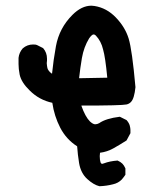

<svg xmlns="http://www.w3.org/2000/svg" viewBox="-20 -517 540 672"><path d="M44.9 -314.5Q46.9 -333 59.6 -347.7Q75.2 -361.3 95.7 -361.3Q106.4 -361.3 109.4 -359.4L130.9 -348.6Q144.5 -333 144.5 -311.5Q144.5 -308.6 144.5 -304.7Q143.6 -299.8 143.6 -295.9Q143.6 -292 144.5 -287.1Q145.5 -269.5 162.1 -258.8Q167 -307.6 175.8 -355.5Q187.5 -418.9 233.4 -464.8Q265.6 -497.1 299.8 -497.1Q304.7 -497.1 310.5 -496.1Q353.5 -489.3 385.7 -455.6Q418 -421.9 430.2 -382.3Q442.4 -342.8 454.1 -211.9Q452.1 -192.4 448.2 -179.2Q444.3 -166 438 -159.7Q431.6 -153.3 422.9 -151.4Q405.3 -147.5 264.6 -147.5Q278.3 -108.4 294.9 -91.8Q305.7 -82 313 -82Q320.3 -82 327.1 -85.9Q350.6 -102.5 399.4 -108.4L422.9 -96.7Q431.6 -86.9 434.1 -77.6Q436.5 -68.4 436.5 -62.5Q436.5 -56.6 436.5 -50.8L422.9 -25.4Q398.4 -9.8 376.5 2.4Q354.5 14.6 330.1 17.6Q329.1 24.4 329.1 29.3Q329.1 43 332 51.8L335 55.7Q336.9 57.6 343.8 54.7Q364.3 46.9 391.6 44.9Q402.3 49.8 408.2 55.7Q414.1 61.5 418.9 72.3V94.7Q412.1 104.5 406.2 111.3Q393.6 124 376 127.9Q353.5 133.8 328.1 134.8Q307.6 129.9 285.2 109.4Q262.7 88.9 256.8 53.7Q252 24.4 250 -4.9Q211.9 -29.3 190.9 -69.8Q169.9 -110.4 163.1 -157.2Q117.2 -167 84 -200.2Q54.7 -228.5 48.8 -255.9Q44.9 -276.4 44.9 -292.5Q44.9 -308.6 44.9 -314.5ZM307.6 -396.5Q301.8 -396.5 292 -382.8Q273.4 -352.5 266.6 -313.5Q260.7 -278.3 256.8 -243.2L355.5 -245.1Q348.6 -317.4 340.8 -343.8Q334 -373 315.4 -392.6Q311.5 -396.5 307.6 -396.5Z"/></svg>

Font: JasonHandwriting2
Style: SemiBold
Weight: 600
Version: Version 1.04.7